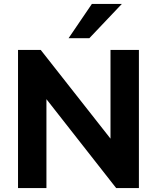

<svg xmlns="http://www.w3.org/2000/svg" viewBox="-20 -960 800 980"><path d="M72 0V-705H188L571 -218H544V-705H689V0H573L191 -487H217V0ZM330 -765 449 -940H602L436 -765Z"/></svg>

Font: Mulish ExtraLight ExtraBold
Style: Regular
Weight: 800
Version: Version 3.603